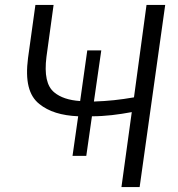

<svg xmlns="http://www.w3.org/2000/svg" viewBox="-20 -761 725 781"><path d="M392 -556H335L306 -350C260 -353 225 -365 201 -385C170 -410 160 -458 169 -530L198 -741H124L94 -525C82 -432 97 -372 140 -338C178 -307 230 -291 298 -288L275 -127H331L354 -288C409 -288 462 -295 516 -305L474 0H548L652 -741H576L525 -365C467 -355 421 -350 362 -348Z"/></svg>

Font: Cheyenne Sans Light
Style: Italic
Weight: 300
Italic angle: -8.13011°
Designer: The Public Sans project authors (U.S. Web Design System), Libre Franklin designed by Pablo Impallari and Rodrigo Fuenzal
Foundry: The Cheyenne Sans Project Authors
Version: Version 2.007